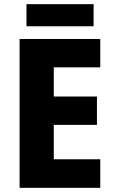

<svg xmlns="http://www.w3.org/2000/svg" viewBox="-20 -901 548 921"><path d="M429 -881H107V-775H429ZM461 0V-137H238V-302H445V-438H238V-578H461V-714H74V0Z"/></svg>

Font: Noto Sans Myanmar UI SemiCondensed ExtraBold
Style: Regular
Weight: 800
Width: 4
Designer: Monotype Design Team
Foundry: Monotype Imaging Inc.
Version: Version 2.103